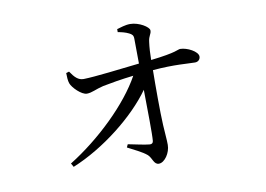

<svg xmlns="http://www.w3.org/2000/svg" viewBox="-68 -671 1137 820"><g transform="rotate(-10 500.0 -261.5)"><path d="M483 -541C500 -538 516 -534 530 -527C542 -521 548 -516 548 -501C548 -474 549 -429 549 -393C468 -384 355 -370 305 -369C282 -369 267 -384 249 -411L236 -407C236 -392 237 -373 241 -362C248 -342 285 -305 308 -305C330 -305 348 -317 382 -325C417 -332 464 -340 516 -346C454 -233 321 -105 189 -23L198 -7C335 -63 477 -176 550 -279C551 -189 553 -86 550 -57C549 -48 543 -44 534 -45C511 -47 474 -56 442 -62L436 -49C464 -34 498 -19 519 -1C536 15 537 43 559 43C584 43 610 5 610 -30C610 -54 607 -76 605 -117C602 -173 602 -288 603 -355C698 -363 754 -356 786 -356C800 -356 809 -366 809 -378C809 -400 763 -424 733 -424C722 -424 718 -412 603 -399C603 -424 605 -455 608 -476C611 -504 622 -507 622 -524C622 -539 579 -566 541 -566C519 -566 498 -558 483 -554Z"/></g></svg>

Font: Noto Serif CJK JP
Style: Regular
Weight: 400
Designer: Ryoko NISHIZUKA 西塚涼子 (kana & ideographs); Frank Grießhammer (Latin, Greek & Cyrillic); Wenlong ZHANG 张文龙 (bopomofo); San
Foundry: Adobe Systems Incorporated
Version: Version 1.000;PS 1;hotconv 16.6.53;makeotf.lib2.5.65590